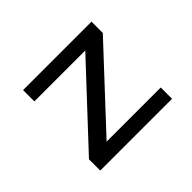

<svg xmlns="http://www.w3.org/2000/svg" viewBox="-111 -675 854 854"><g transform="rotate(-45 316.0 -248.0)"><path d="M94.9 0V-71.1L425.3 -424.9H105.1V-496H535.7V-424.9L205.8 -71.1H546.4V0Z"/></g></svg>

Font: Atkinson Hyperlegible Mono ExtraLight
Style: Regular
Weight: 200
Monospace: yes
Designer: Elliott Scott, Megan Eiswerth, Linus Boman, Theodore Petrosky, Letters from Sweden
Foundry: Applied Design Works, Letters from Sweden
Version: Version 2.001